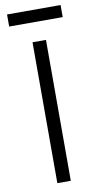

<svg xmlns="http://www.w3.org/2000/svg" viewBox="-94 -884 472 926"><g transform="rotate(-10 142.0 -421.5)"><path d="M11.2 -784.2V-843.3H273.4V-784.2ZM108.9 0V-689.9H174.8V0Z"/></g></svg>

Font: HK Grotesk Light
Style: Regular
Weight: 300
Designer: Alfredo Marco Pradil and Stefan Peev
Foundry: Hanken Design Co.
Version: Version 1.045;PS 001.045;hotconv 1.0.88;makeotf.lib2.5.64775